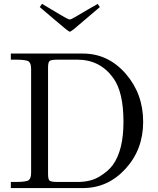

<svg xmlns="http://www.w3.org/2000/svg" viewBox="-20 -955 803 975"><path d="M35 0V-31H59Q113 -31 125.5 -40Q138 -49 138 -78V-605Q138 -634 125.5 -643Q113 -652 59 -652H35V-683H401Q529 -683 618 -581Q707 -479 707 -336Q707 -196 617.5 -98Q528 0 401 0ZM182 -919 193 -935H194Q214 -923 234.5 -911Q255 -899 266.5 -892Q278 -885 290 -878Q302 -871 308.5 -867.5Q315 -864 320.5 -861Q326 -858 329.5 -857Q333 -856 336 -856Q340 -856 365 -870.5Q390 -885 424.5 -905.5Q459 -926 476 -935L487 -919Q376 -824 357.5 -809Q339 -794 334 -794Q328 -794 262 -851Q216 -890 182 -919ZM224 -71Q224 -45 231.5 -38Q239 -31 273 -31H374Q440 -31 484.5 -58Q529 -85 552 -116Q607 -191 607 -336Q607 -488 555 -559Q488 -652 373 -652H273Q239 -652 231.5 -645Q224 -638 224 -612Z"/></svg>

Font: CMU Serif
Style: Roman
Weight: 500
Version: Version 0.7.0